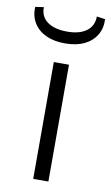

<svg xmlns="http://www.w3.org/2000/svg" viewBox="-108 -742 453 785"><g transform="rotate(10 119.0 -349.5)"><path d="M151 -485V0H88V-485ZM229 -699 264 -694Q266 -656 248.5 -627.5Q231 -599 198.5 -583.5Q166 -568 119 -568Q73 -568 40 -583.5Q7 -599 -10.5 -627.5Q-28 -656 -26 -694L9 -699Q8 -660 37.5 -638.5Q67 -617 120 -617Q171 -617 200 -638.5Q229 -660 229 -699Z"/></g></svg>

Font: Exo 2 Light
Style: Regular
Weight: 300
Designer: Natanael Gama
Foundry: Natanael Gama
Version: Version 2.010